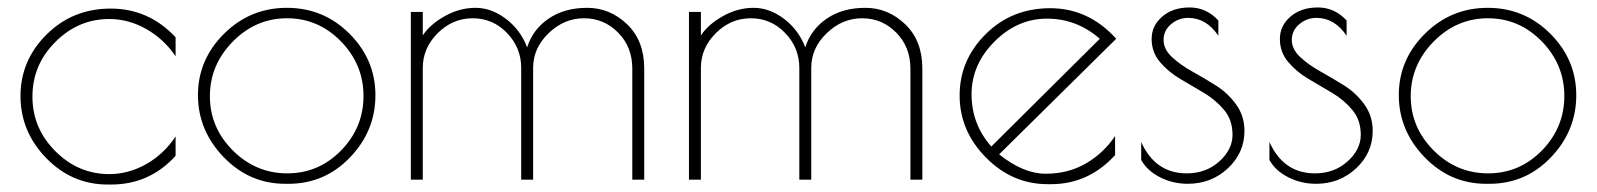

<svg xmlns="http://www.w3.org/2000/svg" viewBox="-20 -482 4283 515"><path d="M278 13H269Q173 13 104 -58Q35 -129 35 -224.5Q35 -320 105 -389.5Q175 -459 277 -459Q379 -459 451 -382V-331Q420 -377 372.5 -404Q325 -431 273 -431Q190 -431 128.5 -369.5Q67 -308 67 -223Q67 -138 128.5 -76.5Q190 -15 273 -15Q325 -15 372.5 -42Q420 -69 451 -116V-64Q381 13 278 13Z M754 11H745Q649 11 580 -60.5Q511 -132 511 -227Q511 -322 581 -391.5Q651 -461 749.5 -461Q848 -461 917.5 -391.5Q987 -322 987 -226.5Q987 -131 919 -60Q851 11 754 11ZM955 -224.5Q955 -309 894.5 -371Q834 -433 750 -433Q666 -433 604.5 -370.5Q543 -308 543 -224Q543 -140 604.5 -78.5Q666 -17 750.5 -17Q835 -17 895 -78.5Q955 -140 955 -224.5Z M1708 -298V0H1676V-298Q1676 -356 1638 -394.5Q1600 -433 1546.5 -433Q1493 -433 1451.5 -393Q1410 -353 1410 -300V0H1378V-300Q1378 -354 1340 -393.5Q1302 -433 1248 -433Q1194 -433 1154 -393Q1114 -353 1114 -300V0H1082V-450H1114V-387Q1134 -417 1173.5 -439Q1213 -461 1255.5 -461Q1298 -461 1337 -431.5Q1376 -402 1394 -355Q1409 -403 1451.5 -432Q1494 -461 1555 -461Q1616 -461 1662 -417Q1708 -373 1708 -298Z M2454 -298V0H2422V-298Q2422 -356 2384 -394.5Q2346 -433 2292.5 -433Q2239 -433 2197.5 -393Q2156 -353 2156 -300V0H2124V-300Q2124 -354 2086 -393.5Q2048 -433 1994 -433Q1940 -433 1900 -393Q1860 -353 1860 -300V0H1828V-450H1860V-387Q1880 -417 1919.5 -439Q1959 -461 2001.5 -461Q2044 -461 2083 -431.5Q2122 -402 2140 -355Q2155 -403 2197.5 -432Q2240 -461 2301 -461Q2362 -461 2408 -417Q2454 -373 2454 -298Z M2799 12H2790Q2695 12 2624.5 -59.5Q2554 -131 2554 -226Q2554 -321 2624 -390.5Q2694 -460 2797 -460Q2900 -460 2974 -378L2660 -68Q2725 -16 2785 -16Q2845 -16 2892.5 -43.5Q2940 -71 2971 -117V-66Q2900 12 2799 12ZM2639 -89 2930 -378Q2868 -432 2788.5 -432Q2709 -432 2647.5 -370.5Q2586 -309 2586 -229Q2586 -149 2639 -89Z M3167 -434Q3141 -434 3121 -417Q3101 -400 3101 -375Q3101 -350 3123.5 -329Q3146 -308 3177.5 -290.5Q3209 -273 3241 -253Q3273 -233 3295.5 -202Q3318 -171 3318 -131Q3318 -72 3273.5 -30.5Q3229 11 3166 11Q3126 11 3091.5 -6.5Q3057 -24 3041 -53V-101Q3079 -17 3163 -17Q3215 -17 3250.5 -49Q3286 -81 3286 -120.5Q3286 -160 3263.5 -187Q3241 -214 3209 -233Q3177 -252 3145.5 -270.5Q3114 -289 3091.5 -315.5Q3069 -342 3069 -377.5Q3069 -413 3097.5 -437.5Q3126 -462 3171 -462Q3216 -462 3248 -427V-386Q3216 -434 3167 -434Z M3511 -434Q3485 -434 3465 -417Q3445 -400 3445 -375Q3445 -350 3467.5 -329Q3490 -308 3521.5 -290.5Q3553 -273 3585 -253Q3617 -233 3639.5 -202Q3662 -171 3662 -131Q3662 -72 3617.5 -30.5Q3573 11 3510 11Q3470 11 3435.5 -6.5Q3401 -24 3385 -53V-101Q3423 -17 3507 -17Q3559 -17 3594.5 -49Q3630 -81 3630 -120.5Q3630 -160 3607.5 -187Q3585 -214 3553 -233Q3521 -252 3489.5 -270.5Q3458 -289 3435.5 -315.5Q3413 -342 3413 -377.5Q3413 -413 3441.5 -437.5Q3470 -462 3515 -462Q3560 -462 3592 -427V-386Q3560 -434 3511 -434Z M3975 11H3966Q3870 11 3801 -60.5Q3732 -132 3732 -227Q3732 -322 3802 -391.5Q3872 -461 3970.5 -461Q4069 -461 4138.5 -391.5Q4208 -322 4208 -226.5Q4208 -131 4140 -60Q4072 11 3975 11ZM4176 -224.5Q4176 -309 4115.5 -371Q4055 -433 3971 -433Q3887 -433 3825.5 -370.5Q3764 -308 3764 -224Q3764 -140 3825.5 -78.5Q3887 -17 3971.5 -17Q4056 -17 4116 -78.5Q4176 -140 4176 -224.5Z"/></svg>

Font: Poiret One
Style: Regular
Weight: 400
Designer: Denis Masharov
Foundry: Denis Masharov
Version: Version 1.001